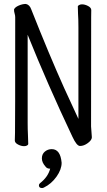

<svg xmlns="http://www.w3.org/2000/svg" viewBox="-20 -728 540 972"><path d="M193 224Q177 224 177 210Q177 204 183 199Q223 168 234 126Q218 126 211 116Q192 95 192 74Q192 52 207 39.5Q222 27 242 27Q286 27 292 96Q292 130 266 166.5Q240 203 203 221Q198 224 193 224ZM102 12Q87 12 71 3.5Q55 -5 55 -17Q55 -29 56 -55Q57 -81 57 -641Q57 -650 54 -659.5Q51 -669 51 -680Q55 -691 74 -699.5Q93 -708 111 -708Q130 -704 138 -681Q229 -451 305 -282L377 -126V-589Q377 -631 375 -659L374 -695Q374 -699 380.5 -702.5Q387 -706 395 -706Q410 -706 426 -697.5Q442 -689 442 -677Q442 -665 441.5 -639.5Q441 -614 441 -88Q441 -79 443 -61L445 -33Q445 -19 425 -4Q405 11 385 11Q368 11 346 -37Q221 -301 120 -552V-105Q120 -74 121.5 -45Q123 -16 123 1Q123 5 117 8.5Q111 12 102 12Z"/></svg>

Font: Moon Stars Kai T HW
Style: Regular
Weight: 400
Designer: GuiWonder
Version: Version 1.101